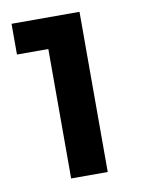

<svg xmlns="http://www.w3.org/2000/svg" viewBox="-66 -792 451 615"><g transform="rotate(-10 159.5 -484.5)"><path d="M116 -645H14V-745H235V-224H116Z"/></g></svg>

Font: Eudoxus Sans ExtraBold
Style: Regular
Weight: 800
Designer: Stijn de Vries
Foundry: tokotype
Version: Version 2.005